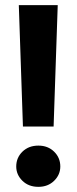

<svg xmlns="http://www.w3.org/2000/svg" viewBox="-20 -720 297 745"><path d="M69 -229 53 -700H204L188 -229ZM129 5Q91 5 67 -18.5Q43 -42 43 -74Q43 -108 67 -131.5Q91 -155 129 -155Q166 -155 190 -131.5Q214 -108 214 -74Q214 -42 190 -18.5Q166 5 129 5Z"/></svg>

Font: DM Sans 9pt 36pt ExtraBold
Style: Regular
Weight: 800
Version: Version 4.004;gftools[0.9.30]